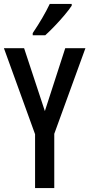

<svg xmlns="http://www.w3.org/2000/svg" viewBox="-20 -960 456 980"><path d="M209 -393 313 -714H416L257 -277V0H159V-275L0 -714H103ZM346 -931Q333 -911 309 -882.5Q285 -854 258.5 -826.5Q232 -799 211 -780H147V-791Q201 -871 234 -940H346Z"/></svg>

Font: Noto Sans Gujarati UI ExtraCondensed Medium
Style: Regular
Weight: 500
Width: 2
Designer: Jelle Bosma - Monotype Design Team, Universal Thirst
Foundry: Monotype Imaging Inc.
Version: Version 2.106; ttfautohint (v1.8.4.7-5d5b)